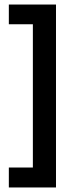

<svg xmlns="http://www.w3.org/2000/svg" viewBox="-20 -711 316 847"><path d="M227 116H19V28H125V-604H19V-691H227Z"/></svg>

Font: Bricolage Grotesque 48pt Medium
Style: Regular
Weight: 500
Designer: Mathieu Triay
Foundry: Atelier Triay
Version: Version 1.000; ttfautohint (v1.8.4.7-5d5b);gftools[0.9.32]